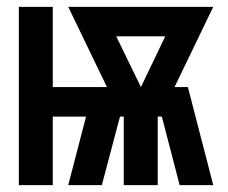

<svg xmlns="http://www.w3.org/2000/svg" viewBox="-20 -540 665 560"><path d="M35 0V-520H134V-286H292L179 -520H602L489 -286H528L602 0H504L452 -200H440V0H341V-200H330L277 0H179L231 -200H134V0ZM391 -286 462 -434H319Z"/></svg>

Font: Zed Sans Semibold
Style: Regular
Weight: 600
Designer: Belleve Invis
Foundry: Belleve Invis
Version: Version 1.0.0; ttfautohint (v1.8.4)